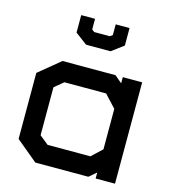

<svg xmlns="http://www.w3.org/2000/svg" viewBox="-105 -786 776 871"><g transform="rotate(15 282.5 -350.0)"><path d="M424 -1V-29L390 0H141L40 -84V-394L141 -477H390L424 -448V-477H515V-1ZM424 -328 370 -386H174L132 -351V-126L174 -92H375L424 -138ZM396 -618 340 -576H225L169 -618V-700H234V-650L246 -641H319L331 -650V-700H396Z"/></g></svg>

Font: Turret Road
Style: Bold
Weight: 700
Designer: Noponies
Foundry: Noponies
Version: Version 1.001; ttfautohint (v1.8)